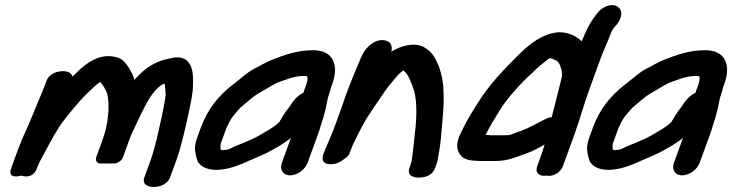

<svg xmlns="http://www.w3.org/2000/svg" viewBox="-20 -665 2902 761"><path d="M383.4 -102 361.5 -42C357.6 -31.3 362.3 -17 377.4 -17H433.4C444.1 -17 462 -26.9 467.5 -42L497.8 -125.3C524.2 -182.1 555.6 -252.2 582 -289.7C599.7 -313.5 614.6 -326.8 632.5 -334.3C634.5 -321.6 636.1 -302.1 636.7 -289.6C636.1 -276.2 626.1 -226.7 620.7 -201.5C609.8 -150.8 594.7 -78.8 576.9 -30L552.5 37C540.4 70.3 573.1 76 589.3 76C605.6 76 642.4 70.3 654.5 37L678.9 -30C700.1 -88.3 716.3 -165.5 727.6 -217C733.7 -246 745 -295.1 744.8 -325C743.9 -342 759.8 -458.2 656.8 -434.2C644.2 -431.4 631.2 -428.3 620.5 -425.1C575.4 -410.4 540.2 -380.1 513.1 -348.2C506.8 -373.7 485 -408.6 468.4 -424.4C458.4 -433.2 447.2 -437.9 430.5 -440.6C368.9 -452.5 318.1 -409 295.3 -388.5C285.3 -379 278.8 -372.7 267.6 -361.5C262.4 -378 246.6 -383 229.4 -383C213.2 -383 176.3 -377.3 164.2 -344L159.8 -332C157.2 -324.8 153.7 -315.9 149.3 -305.5C122.3 -242.3 95.3 -172.2 67.6 -113.8C67.3 -113.2 66.7 -112 66.4 -111.1L60.9 -95.9C58.1 -89.6 54.5 -81.1 51.9 -74L24.3 2C7.3 48.7 64.7 31 64.7 31C64.7 31 109.3 48.7 126.3 2C131.6 -12.7 137 -23.7 146.2 -40.7C168.2 -81.1 188.5 -121.3 214.6 -161.9C236.4 -195.6 293 -262.8 316.3 -285.8C335.2 -304.3 362.2 -330.7 376.8 -340.6C378.5 -338.7 382.9 -333.6 388.3 -325.8C403.6 -303.7 408 -288.2 409.9 -256.9L409.7 -225.4C408.4 -202.5 403.3 -159.7 393.2 -132C390.6 -124.7 388.9 -117.2 383.4 -102Z M858.8 -106.5 877.1 -157C878.7 -160.1 882.2 -167.4 885 -173.4C896.6 -198.8 907.7 -209.8 932 -237.7C939.4 -244.2 964.3 -265.1 971.4 -270.9L988.1 -284.2C1003.1 -295 1037.4 -313.4 1063.8 -329.3C1068.4 -332.1 1072.5 -334.5 1074.8 -335.7C1116 -349.9 1145.7 -364 1184 -364C1187.5 -364 1191.3 -363.8 1195.8 -363.3C1195.8 -363.3 1204.5 -358.5 1192.8 -326.5L1188.7 -315.2C1186.6 -310.4 1184.1 -303.1 1182.5 -297.3C1148.4 -281.9 1130.5 -245 1126.4 -240.3C1109.4 -220.5 1099.5 -202.2 1087.8 -182.7C1078.3 -171.2 1060.6 -159.1 1033.1 -143.1L1006.9 -127.8C990.3 -118.1 968.5 -108.5 937.2 -95.5C918.4 -88.9 899.2 -79.4 884 -72.4C878.7 -71.5 866.2 -70 865 -70C860.5 -70 858.6 -70.2 856 -71.2C855.6 -71.7 855 -72.6 854.3 -73.8C854.2 -78.8 853.7 -86.2 853.9 -90.4C855.7 -95.8 854.8 -95.7 858.8 -106.5ZM1221.1 -466C1154.8 -466 1101.2 -444.7 1058.8 -428.2C1030.3 -417.1 1013.4 -405.2 996.3 -396.9C972.4 -385.4 956.3 -373 937.7 -357.2L922 -344.7C916.2 -340.2 908.2 -333.9 897.8 -325.6C846.6 -284.9 802.9 -233.3 776 -159.3L763.2 -124.3C756.3 -105.3 752.4 -90.6 752.8 -71.9C753.7 -56.9 761.6 -27.5 764.8 -22.9C778.3 -3.5 801.5 8.2 836.5 8.2C894.7 8.2 945.4 -18.8 983.4 -35.1L1004.4 -44.2C1020.7 -50.7 1037.4 -58.6 1053 -67.3C1077.4 -81 1105.7 -96 1133 -118.1L1097.3 -20.1C1087.3 7.3 1101.6 30 1130.1 30C1158.5 30 1189.3 7.3 1199.3 -20.1L1242 -137.5C1244.9 -145.4 1247.3 -152.6 1249.3 -160.2C1251.1 -165.3 1252.2 -168.8 1254.6 -177.5C1256.5 -183.1 1259.6 -192.6 1261.8 -200.3L1268.2 -223.5C1275.6 -250.5 1276.1 -269.5 1283.9 -290.9C1289.5 -306.2 1290.9 -315.7 1291.9 -318.4L1297 -332.6C1323.6 -405.5 1302.5 -466 1221.1 -466Z M1287.7 -117.3 1286.9 -115C1282.1 -101.9 1270.1 -77.2 1262.4 -56C1259.6 -48.3 1258.5 -46.9 1259.1 -34.6C1260 -12.9 1288.4 -13.2 1301.9 -14.8C1326 -17.6 1351.3 -40 1352.7 -41C1357.8 -44.9 1363.9 -51.9 1366.3 -58.7L1375.4 -83.6C1377.3 -88 1378.6 -90.8 1381.6 -98.3C1388.8 -109.7 1392.2 -120 1402.4 -139.6C1426 -186.8 1436.7 -201.9 1471.7 -253.8C1501.6 -297.3 1512.6 -315.3 1532.3 -338.1C1552.1 -361 1558.5 -371.6 1576.9 -384.6C1576.9 -384.6 1577.6 -385 1578.9 -385.6C1597.6 -372.8 1609.3 -340.6 1621.6 -304.8C1633.4 -260.2 1631.9 -196.2 1624.2 -135.3C1620.4 -105.3 1619.7 -85.5 1615.9 -59.3C1611.4 -29.8 1612.9 -27.3 1605.2 -6L1603 0C1590.9 33.3 1623.6 39 1639.8 39C1652.5 39 1691.7 36.5 1704.6 1L1707.2 -6C1710.7 -15.6 1713.5 -23.8 1714.9 -31.4C1720 -59 1725.6 -93.6 1728.2 -122.5C1732.6 -182.6 1741.6 -246.8 1737.5 -308.1C1737 -342.4 1729.6 -371.3 1720.8 -398.2C1720.7 -398.6 1720.5 -399.2 1720.3 -399.7C1708.3 -426.8 1698.7 -456.7 1661 -477.7C1622.2 -499.2 1569 -483.9 1530.5 -459.9C1535.9 -474.2 1532.1 -494.6 1516.9 -501.3C1475.1 -519.9 1430 -481.5 1412.4 -440.6C1392.5 -393.8 1368.9 -337.6 1349.5 -284.3C1343.2 -265.1 1338.1 -250.2 1332.5 -235L1301.6 -150C1297.1 -137.7 1291.5 -127.7 1287.7 -117.3Z M2137.3 -190.7 2123.6 -183.9C2093 -167.9 2075.7 -157.8 2051 -148.7L2018.7 -136.7C1999.1 -129.4 2001.3 -129 1982.3 -129H1923.2C1915.8 -129.4 1909.2 -129.8 1905 -130.2C1918 -159 1937.4 -189.2 1958.1 -223.6C1986.5 -269.8 2024.6 -313.1 2066.2 -354.3C2093.3 -380.1 2117.2 -403.6 2139.2 -419.9C2162.4 -437.2 2155.2 -435.8 2169.2 -432L2184.7 -425.1C2190 -422.2 2195.4 -416.7 2198.3 -408.9C2205.2 -390.6 2209.2 -381.6 2207.2 -361.6C2203.6 -344.1 2175 -233.2 2166.7 -200.4C2158.6 -199.6 2154.3 -199.4 2137.3 -190.7ZM2211.5 -7.5 2254.1 -124.5C2278.5 -191.4 2292.6 -246.8 2315.8 -310.5L2360.6 -433.5C2372.9 -467.4 2385.8 -491.7 2397.7 -524.5C2403.1 -539.3 2406.4 -544.7 2413.7 -555.6C2417.8 -560.2 2446.4 -587.8 2442.1 -617C2440.6 -627.2 2434.3 -635.4 2425 -640.3C2399.5 -653.6 2364.8 -635.2 2348.3 -614.1C2329.1 -589.9 2312.1 -564.3 2297.2 -528.4C2293.1 -518.5 2290 -511.2 2285.7 -501.1C2280.7 -506.2 2273.1 -512.5 2265.9 -516.9C2251.8 -525.6 2215.5 -546.5 2164.8 -532.3C2109.1 -517.8 2065.5 -476.7 2037.5 -449.8C1981.2 -393.3 1918.5 -331.6 1868.2 -247.8C1845.8 -212.9 1824 -176.7 1805.1 -134.9C1791.3 -107.3 1786.7 -79.5 1800.1 -57.6C1818.1 -26.2 1855.2 -28.4 1883.4 -27C1884.3 -27 1884.3 -27 1884.8 -27H1945.1C1980.7 -27 2006.1 -35.3 2031 -44.1L2065 -56.3C2093.2 -66.4 2115.8 -78.9 2138.5 -91.9C2134.9 -79.2 2130 -63.7 2125.2 -50.5L2109.5 -7.5C2099.4 20.4 2117.1 35.3 2145.8 31.1C2170.9 36.2 2201.2 20.9 2211.5 -7.5Z M2412.8 -106.5 2431.1 -157C2432.7 -160.1 2436.2 -167.4 2439 -173.4C2450.6 -198.8 2461.7 -209.8 2486 -237.7C2493.4 -244.2 2518.3 -265.1 2525.4 -270.9L2542.1 -284.2C2557.1 -295 2591.4 -313.4 2617.8 -329.3C2622.4 -332.1 2626.5 -334.5 2628.8 -335.7C2670 -349.9 2699.7 -364 2738 -364C2741.5 -364 2745.3 -363.8 2749.8 -363.3C2749.8 -363.3 2758.5 -358.5 2746.8 -326.5L2742.7 -315.2C2740.6 -310.4 2738.1 -303.1 2736.5 -297.3C2702.4 -281.9 2684.5 -245 2680.4 -240.3C2663.4 -220.5 2653.5 -202.2 2641.8 -182.7C2632.3 -171.2 2614.6 -159.1 2587.1 -143.1L2560.9 -127.8C2544.3 -118.1 2522.5 -108.5 2491.2 -95.5C2472.4 -88.9 2453.2 -79.4 2438 -72.4C2432.7 -71.5 2420.2 -70 2419 -70C2414.5 -70 2412.6 -70.2 2410 -71.2C2409.6 -71.7 2409 -72.6 2408.3 -73.8C2408.2 -78.8 2407.7 -86.2 2407.9 -90.4C2409.7 -95.8 2408.8 -95.7 2412.8 -106.5ZM2775.1 -466C2708.8 -466 2655.2 -444.7 2612.8 -428.2C2584.3 -417.1 2567.4 -405.2 2550.3 -396.9C2526.4 -385.4 2510.3 -373 2491.7 -357.2L2476 -344.7C2470.2 -340.2 2462.2 -333.9 2451.8 -325.6C2400.6 -284.9 2356.9 -233.3 2330 -159.3L2317.2 -124.3C2310.3 -105.3 2306.4 -90.6 2306.8 -71.9C2307.7 -56.9 2315.6 -27.5 2318.8 -22.9C2332.3 -3.5 2355.5 8.2 2390.5 8.2C2448.7 8.2 2499.4 -18.8 2537.4 -35.1L2558.4 -44.2C2574.7 -50.7 2591.4 -58.6 2607 -67.3C2631.4 -81 2659.7 -96 2687 -118.1L2651.3 -20.1C2641.3 7.3 2655.6 30 2684.1 30C2712.5 30 2743.3 7.3 2753.3 -20.1L2796 -137.5C2798.9 -145.4 2801.3 -152.6 2803.3 -160.2C2805.1 -165.3 2806.2 -168.8 2808.6 -177.5C2810.5 -183.1 2813.6 -192.6 2815.8 -200.3L2822.2 -223.5C2829.6 -250.5 2830.1 -269.5 2837.9 -290.9C2843.5 -306.2 2844.9 -315.7 2845.9 -318.4L2851 -332.6C2877.6 -405.5 2856.5 -466 2775.1 -466Z"/></svg>

Font: Take Off
Style: Hosehead
Weight: 400
Foundry: Cannot Into Space Fonts
Version: Version 0.89